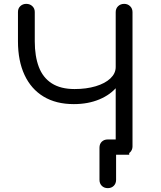

<svg xmlns="http://www.w3.org/2000/svg" viewBox="-20 -801 832 994"><path d="M538 173Q519 173 507 161Q495 149 495 130V-36Q495 -56 507 -67.5Q519 -79 538 -79H649V0H581V130Q581 149 569 161Q557 173 538 173ZM362 -262Q270 -262 205.5 -301Q141 -340 107 -413Q73 -486 73 -587V-739Q73 -758 85.5 -769.5Q98 -781 116 -781Q135 -781 147.5 -769Q160 -757 160 -739V-587Q160 -510 181 -454.5Q202 -399 248 -369.5Q294 -340 366 -340Q427 -340 475.5 -354.5Q524 -369 551.5 -395Q579 -421 579 -454H624Q622 -397 587.5 -354Q553 -311 494.5 -286.5Q436 -262 362 -262ZM623 0Q604 0 591.5 -12.5Q579 -25 579 -43V-738Q579 -757 591.5 -769Q604 -781 623 -781Q641 -781 653.5 -769Q666 -757 666 -738V-43Q666 -25 653.5 -12.5Q641 0 623 0Z"/></svg>

Font: Comfortaa Medium
Style: Regular
Weight: 500
Designer: Johan Aakerlund
Foundry: Johan Aakerlund
Version: Version 3.104; ttfautohint (v1.8.1.43-b0c9)